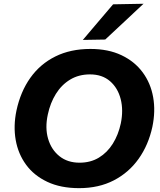

<svg xmlns="http://www.w3.org/2000/svg" viewBox="-20 -988 854 1022"><path d="M401 13.5Q303 13.5 232 -20Q161 -53.5 118.8 -111.2Q76.5 -169 63.5 -243.2Q50.5 -317.5 67.5 -399Q89 -500 141.5 -573.8Q194 -647.5 274.8 -687.5Q355.5 -727.5 461 -727.5Q556.5 -727.5 626.5 -694.2Q696.5 -661 739.2 -603.2Q782 -545.5 795.2 -470.8Q808.5 -396 791 -312.5Q770 -216 718 -142.8Q666 -69.5 586 -28Q506 13.5 401 13.5ZM403.5 -122Q462 -122 506.5 -149Q551 -176 580.5 -223.2Q610 -270.5 623 -331Q637.5 -401 622.5 -460.2Q607.5 -519.5 565.8 -555.8Q524 -592 459 -592Q399 -592 353.2 -564.2Q307.5 -536.5 277.5 -488.2Q247.5 -440 234.5 -378.5Q219 -307.5 236 -249.5Q253 -191.5 296.2 -156.8Q339.5 -122 403.5 -122ZM421 -775.5Q462 -824 501.8 -870.8Q541.5 -917.5 582 -965L744 -968Q691.5 -919 640.2 -871Q589 -823 540 -777.5Z"/></svg>

Font: Commissioner
Style: Bold Italic
Weight: 700
Italic angle: -12°
Designer: Kostas Bartsokas
Foundry: Kostas Bartsokas
Version: Version 1.000; ttfautohint (v1.8.3)